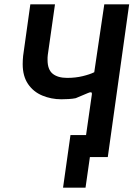

<svg xmlns="http://www.w3.org/2000/svg" viewBox="-20 -720 631 880"><path d="M269 140 303 -101H422L402 -70L372 140ZM360 0 401 -287Q402 -296 397.5 -297Q393 -298 384 -294L327 -270Q313 -267 294 -266Q275 -265 261 -265Q215 -265 174 -282Q133 -299 108.5 -335Q84 -371 84 -426Q84 -435 84.5 -444.5Q85 -454 86 -464L119 -700H232L199 -468Q198 -462 198 -456Q198 -450 198 -445Q198 -401 221.5 -382Q245 -363 288 -363Q326 -363 359 -371Q392 -379 412 -389L458 -700H572L474 0Z"/></svg>

Font: Finlandica Medium
Style: Italic
Weight: 500
Italic angle: -8°
Designer: Niklas Ekholm, Juho Hiilivirta, Jaakko Suomalainen
Foundry: Helsinki Type Studio
Version: Version 1.063